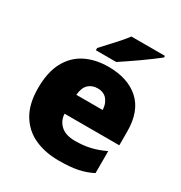

<svg xmlns="http://www.w3.org/2000/svg" viewBox="-180 -896 978 1036"><g transform="rotate(30 309.0 -378.0)"><path d="M315 -563Q436 -563 506 -500Q576 -437 576 -310V-225H235Q237 -182 267.5 -154Q298 -126 356 -126Q408 -126 451 -136Q494 -146 540 -168V-31Q500 -10 452.5 0Q405 10 333 10Q249 10 183.5 -19.5Q118 -49 80 -112Q42 -175 42 -273Q42 -373 76.5 -437Q111 -501 172.5 -532Q234 -563 315 -563ZM322 -433Q288 -433 265.5 -412Q243 -391 239 -345H403Q402 -382 381.5 -407.5Q361 -433 322 -433ZM548 -756Q530 -742 503 -721.5Q476 -701 445 -679.5Q414 -658 385.5 -638.5Q357 -619 337 -606H210V-620Q227 -639 251 -664.5Q275 -690 299 -717Q323 -744 339 -766H548Z"/></g></svg>

Font: Noto Sans Arabic Blk
Style: Regular
Weight: 900
Designer: Monotype Design Team, Nadine Chahine, Nizar Qandah and Khaled Hosny
Foundry: Monotype Imaging Inc.
Version: Version 2.012; ttfautohint (v1.8.4.7-5d5b)